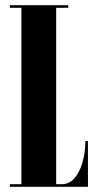

<svg xmlns="http://www.w3.org/2000/svg" viewBox="-20 -720 380 740"><path d="M18 0V-10H62.5V-690H18V-700H243V-690H196.5V-10H217Q248 -10 268.2 -34.5Q288.5 -59 298.8 -97.2Q309 -135.5 309 -176H319V0Z"/></svg>

Font: Imbue 100pt ExtraBold
Style: Regular
Weight: 800
Designer: Tyler Finck
Foundry: Etcetera Type Company
Version: Version 1.102; ttfautohint (v1.8.3)